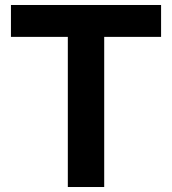

<svg xmlns="http://www.w3.org/2000/svg" viewBox="-20 -750 690 770"><path d="M626 -730V-602.1H397.9V0H252V-602.1H23.9V-730Z"/></svg>

Font: Nacelle Bold
Style: Regular
Weight: 700
Designer: Sora Sagano
Foundry: Sora Sagano
Version: Version 1.000;FEAKit 1.0